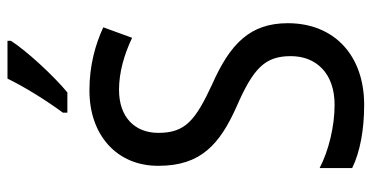

<svg xmlns="http://www.w3.org/2000/svg" viewBox="-260 -723 993 513"><g transform="rotate(-90 236.5 -466.5)"><path d="M384 -934V-943H283C261 -898 226 -841 192 -795V-783H246C290 -819 359 -894 384 -934ZM431 -194C431 -295 376 -348 268 -396C171 -441 138 -468 138 -540C138 -602 179 -645 253 -645C300 -645 348 -631 392 -610L420 -687C375 -708 318 -724 253 -724C133 -725 49 -651 50 -539C50 -427 107 -376 208 -331C311 -286 343 -255 343 -186C343 -118 297 -69 213 -69C155 -69 90 -85 44 -109V-22C87 -1 146 10 213 10C345 10 431 -70 431 -194Z"/></g></svg>

Font: Noto Sans Oriya Cond
Style: Regular
Weight: 400
Width: 3
Designer: Amélie Bonet and Sol Matas
Foundry: Google LLC
Version: Version 2.006